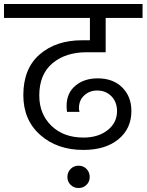

<svg xmlns="http://www.w3.org/2000/svg" viewBox="-47 -760 735 963"><path d="M-27 -670V-740H668V-670H483V-498H388Q282 -498 216 -442.5Q150 -387 150 -281Q150 -188 211 -129Q272 -70 372 -70Q445 -70 492.5 -107Q540 -144 540 -203Q540 -248 512 -277Q484 -306 440 -306Q402 -306 375.5 -281.5Q349 -257 349 -218Q349 -206 352 -199H289Q287 -217 287 -229Q287 -293 331 -330Q375 -367 443 -367Q520 -367 566 -321.5Q612 -276 612 -203Q612 -115 547 -61.5Q482 -8 371 -8Q240 -8 155 -83Q70 -158 70 -283Q70 -416 152 -487Q234 -558 364 -558H404V-670ZM291 128Q291 104 307 87.5Q323 71 347 71Q371 71 387 87.5Q403 104 403 128Q403 151 387 167Q371 183 347 183Q323 183 307 167Q291 151 291 128Z"/></svg>

Font: SVN-Poppins
Style: Regular
Weight: 400
Designer: Ninad Kale (Devanagari), Jonny Pinhorn (Latin)
Foundry: Indian Type Foundry
Version: Version 3.002 2017